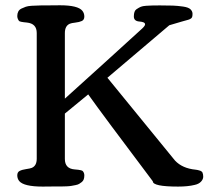

<svg xmlns="http://www.w3.org/2000/svg" viewBox="-20 -706 804 727"><path d="M192.4 0 141.6 0.5Q70.3 0.5 52.7 -20.5Q45.4 -29.8 45.4 -42Q45.4 -54.2 54.4 -58.8Q63.5 -63.5 78.9 -65.7Q94.2 -67.9 100.1 -70.3Q119.1 -78.1 119.1 -105V-581.1Q119.1 -616.7 82 -620.6Q54.2 -623 51.8 -627Q45.4 -635.7 45.4 -645.3Q45.4 -654.8 49.1 -662.1Q52.7 -669.4 61.3 -673.6Q69.8 -677.7 77.6 -680.4Q85.4 -683.1 99.6 -684.1Q121.6 -685.5 135.7 -685.5H151.4L207 -686Q275.4 -686 292 -665Q299.3 -655.8 299.3 -643.3Q299.3 -630.9 289.8 -626.5Q280.3 -622.1 265.1 -620.4Q250 -618.7 244.6 -616.2Q225.6 -608.4 225.6 -580.6V-332.5Q383.8 -475.1 519 -598.6Q529.3 -608.4 529.3 -613.8Q529.3 -619.1 522.7 -621.6Q516.1 -624 507.8 -624.5Q486.8 -626 486.8 -643.6Q486.8 -664.6 496.8 -671.1Q506.8 -677.7 513.4 -680.4Q520 -683.1 533.2 -684.1Q552.2 -685.5 584.7 -685.5Q617.2 -685.5 634.8 -684.8Q652.3 -684.1 673.1 -681.2Q693.8 -678.2 701.4 -670.7Q709 -663.1 709 -653.6Q709 -644 707 -640.4Q705.1 -636.7 700.4 -634.3Q695.8 -631.8 691.9 -630.9Q686 -628.9 668.9 -624.5L621.1 -610.4Q420.9 -439.9 386.7 -411.6L642.6 -98.1Q670.4 -68.4 720.7 -63.5Q725.6 -63 727.3 -62.5Q729 -62 733.2 -61Q737.3 -60.1 738.8 -59.3Q740.2 -58.6 742.9 -56.9Q745.6 -55.2 746.6 -52.7Q749.5 -46.4 749.5 -36.9Q749.5 -27.3 741.2 -18.3Q732.9 -9.3 717.3 -5.9Q691.4 0.5 654.3 0.5Q558.6 0.5 558.6 -19.5Q369.1 -271 314 -348.6L225.6 -275.9V-104Q225.6 -67.4 262.7 -64.5Q272.5 -63.5 276.1 -63.2Q279.8 -63 285.9 -61.5Q292 -60.1 293.9 -57.6Q299.3 -50.8 299.3 -42Q299.3 -33.2 297.1 -27.1Q294.9 -21 289.8 -16.8Q284.7 -12.7 279.8 -9.8Q274.9 -6.8 265.9 -5.1Q256.8 -3.4 250.5 -2.2Q244.1 -1 232.7 -0.5Q221.2 0 214.8 0Q203.6 0 192.4 0Z"/></svg>

Font: Corben
Style: Regular
Weight: 400
Designer: vernon adams
Foundry: vernon adams
Version: Version 1.101